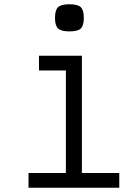

<svg xmlns="http://www.w3.org/2000/svg" viewBox="-20 -879 640 899"><path d="M288.5 0V-596L335.5 -549H162.5V-618H363.5V0ZM113.5 0V-69H538.5V0ZM305 -732Q266.5 -732 252 -745.5Q237.5 -759 237.5 -795.5Q237.5 -832 252 -845.5Q266.5 -859 305 -859Q344 -859 358.2 -845.5Q372.5 -832 372.5 -795.5Q372.5 -759 358.2 -745.5Q344 -732 305 -732Z"/></svg>

Font: Victor Mono Thin
Style: Regular
Weight: 100
Monospace: yes
Designer: Rune Bjørnerås
Version: Version 1.561;gftools[0.9.30]